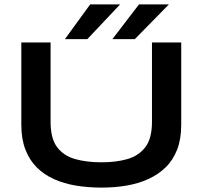

<svg xmlns="http://www.w3.org/2000/svg" viewBox="-20 -840 921 873"><path d="M671 -286V-647H804V-272Q804 -208 785.5 -160Q767 -112 733 -79Q699 -46 653.5 -25.5Q608 -5 554.5 4Q501 13 442 13Q381 13 326 4Q271 -5 225.5 -25.5Q180 -46 147 -79Q114 -112 95.5 -160Q77 -208 77 -272V-647H210V-286Q210 -210 240 -170.5Q270 -131 322.5 -116.5Q375 -102 442 -102Q507 -102 558.5 -116.5Q610 -131 640.5 -170.5Q671 -210 671 -286ZM491 -662 612 -820H748L593 -662ZM275 -662 390 -820H526L377 -662Z"/></svg>

Font: Syne Modified
Style: Bold
Weight: 700
Designer: Lucas Descroix
Foundry: Bonjour Monde
Version: Version 2.200